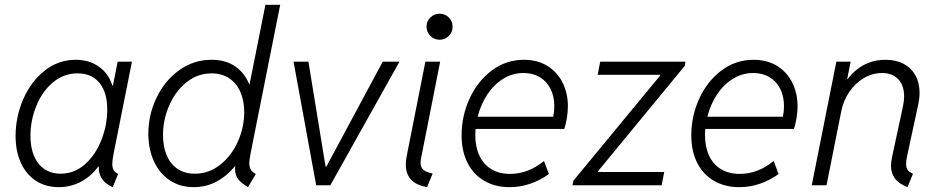

<svg xmlns="http://www.w3.org/2000/svg" viewBox="-20 -772 3908 800"><path d="M44.9 -205.1Q44.9 -285.6 76.9 -358.9Q108.9 -432.1 166 -477.5Q223.1 -522.9 295.4 -522.9Q352.1 -522.9 392.6 -493.9Q433.1 -464.8 447.8 -416H450.7L470.2 -515.1H529.8L453.1 -130.9Q447.8 -102.1 447.8 -89.4Q447.8 -73.7 453.4 -63.5Q459 -53.2 472.2 -47.4L449.7 7.8Q420.4 -4.4 405.3 -26.6Q390.1 -48.8 391.6 -78.1H389.6Q357.4 -35.2 315.4 -13.7Q273.4 7.8 225.1 7.8Q170.4 7.8 129.6 -18.8Q88.9 -45.4 66.9 -93.8Q44.9 -142.1 44.9 -205.1ZM426.8 -315.4Q426.8 -387.2 394.3 -426.8Q361.8 -466.3 303.7 -466.3Q245.6 -466.3 200.9 -429Q156.2 -391.6 131.6 -331.3Q106.9 -271 106.9 -205.6Q106.9 -157.7 121.8 -122.3Q136.7 -86.9 165 -67.6Q193.4 -48.3 232.4 -48.3Q290 -48.3 334.2 -87.6Q378.4 -127 402.6 -189Q426.8 -251 426.8 -315.4Z M959.5 -69.3Q959.5 -77.1 960 -81.1Q926.3 -39.1 882.6 -15.6Q838.9 7.8 787.1 7.8Q730 7.8 687.3 -20.8Q644.5 -49.3 621.3 -100.1Q598.1 -150.9 598.1 -214.8Q598.1 -293.5 632.1 -364.5Q666 -435.5 726.3 -479.2Q786.6 -522.9 861.3 -522.9Q919.9 -522.9 959.7 -495.6Q999.5 -468.3 1019.5 -418.9L1085.9 -752H1147.5L1023.9 -131.8Q1018.6 -104 1018.6 -91.8Q1018.6 -76.7 1024.7 -65.7Q1030.8 -54.7 1045.9 -46.9L1013.2 7.8Q983.9 -10.3 971.7 -26.4Q959.5 -42.5 959.5 -69.3ZM997.6 -304.7Q997.6 -353 981.2 -389.6Q964.8 -426.3 934.3 -446.3Q903.8 -466.3 861.8 -466.3Q803.2 -466.3 756.8 -429Q710.4 -391.6 684.8 -332Q659.2 -272.5 659.2 -209Q659.2 -161.1 674.6 -124.8Q689.9 -88.4 719.7 -68.4Q749.5 -48.3 792 -48.3Q850.6 -48.3 897.7 -85.7Q944.8 -123 971.2 -182.4Q997.6 -241.7 997.6 -304.7Z M1203.1 -515.1H1265.1L1336.4 -78.6H1340.3L1574.7 -515.1H1644.5L1356.4 0H1297.4Z M1670.9 -85.4Q1670.9 -106 1676.3 -130.4L1752.4 -515.1H1814L1734.4 -112.3Q1732.4 -103 1732.4 -94.2Q1732.4 -79.1 1739 -70.3Q1745.6 -61.5 1755.9 -57.1Q1766.1 -52.7 1782.7 -48.8L1759.3 7.8Q1711.4 -1.5 1691.2 -25.1Q1670.9 -48.8 1670.9 -85.4ZM1757.3 -660.6Q1757.3 -683.6 1773.2 -699.2Q1789.1 -714.8 1811.5 -714.8Q1834.5 -714.8 1850.1 -699.2Q1865.7 -683.6 1865.7 -660.6Q1865.7 -638.2 1850.1 -622.3Q1834.5 -606.4 1811.5 -606.4Q1789.1 -606.4 1773.2 -622.3Q1757.3 -638.2 1757.3 -660.6Z M1903.3 -208Q1903.3 -288.6 1936.5 -361.1Q1969.7 -433.6 2029.1 -478.3Q2088.4 -522.9 2163.1 -522.9Q2219.7 -522.9 2261.2 -497.1Q2302.7 -471.2 2324.5 -427Q2346.2 -382.8 2346.2 -329.1Q2346.2 -305.7 2341.6 -278.1Q2336.9 -250.5 2331.1 -234.9H1961.4Q1960.4 -218.3 1960.4 -209.5Q1960.4 -160.6 1977.3 -124Q1994.1 -87.4 2026.9 -67.4Q2059.6 -47.4 2105.5 -47.4Q2180.7 -47.4 2246.6 -101.1L2267.1 -46.9Q2232.9 -22 2191.2 -7.1Q2149.4 7.8 2103 7.8Q2043 7.8 1997.8 -18.6Q1952.6 -44.9 1928 -93.5Q1903.3 -142.1 1903.3 -208ZM2285.2 -285.6Q2289.6 -309.1 2289.6 -330.1Q2289.6 -370.6 2273.9 -401.9Q2258.3 -433.1 2229.2 -450.4Q2200.2 -467.8 2161.1 -467.8Q2114.7 -467.8 2075.7 -443.1Q2036.6 -418.5 2009.8 -377.2Q1982.9 -335.9 1970.2 -285.6Z M2369.1 -19 2730.5 -457V-460.4H2470.2L2481 -515.1H2835.9L2833.5 -498L2471.7 -58.6V-55.2H2747.6L2736.8 0H2365.2Z M2860.4 -208Q2860.4 -288.6 2893.6 -361.1Q2926.8 -433.6 2986.1 -478.3Q3045.4 -522.9 3120.1 -522.9Q3176.8 -522.9 3218.3 -497.1Q3259.8 -471.2 3281.5 -427Q3303.2 -382.8 3303.2 -329.1Q3303.2 -305.7 3298.6 -278.1Q3293.9 -250.5 3288.1 -234.9H2918.5Q2917.5 -218.3 2917.5 -209.5Q2917.5 -160.6 2934.3 -124Q2951.2 -87.4 2983.9 -67.4Q3016.6 -47.4 3062.5 -47.4Q3137.7 -47.4 3203.6 -101.1L3224.1 -46.9Q3189.9 -22 3148.2 -7.1Q3106.4 7.8 3060.1 7.8Q3000 7.8 2954.8 -18.6Q2909.7 -44.9 2885 -93.5Q2860.4 -142.1 2860.4 -208ZM3242.2 -285.6Q3246.6 -309.1 3246.6 -330.1Q3246.6 -370.6 3231 -401.9Q3215.3 -433.1 3186.3 -450.4Q3157.2 -467.8 3118.2 -467.8Q3071.8 -467.8 3032.7 -443.1Q2993.7 -418.5 2966.8 -377.2Q2939.9 -335.9 2927.2 -285.6Z M3692.4 -81.1Q3692.4 -96.2 3697.8 -122.1L3742.7 -330.6Q3747.1 -352.1 3747.1 -370.6Q3747.1 -416 3722.7 -441.9Q3698.2 -467.8 3655.3 -467.8Q3614.7 -467.8 3579.1 -446.5Q3543.5 -425.3 3518.8 -389.2Q3494.1 -353 3485.4 -309.1L3423.8 0H3362.3L3464.8 -515.1H3524.4L3509.8 -441.9H3511.2Q3573.2 -522.9 3670.4 -522.9Q3713.4 -522.9 3745.4 -505.9Q3777.3 -488.8 3794.4 -457.8Q3811.5 -426.8 3811.5 -385.3Q3811.5 -362.3 3806.6 -339.4L3759.8 -122.6Q3755.4 -103 3755.4 -88.9Q3755.4 -73.2 3762 -63.7Q3768.6 -54.2 3784.2 -48.3L3761.2 7.8Q3723.6 -7.3 3708 -29.5Q3692.4 -51.8 3692.4 -81.1Z"/></svg>

Font: Reddit Sans Vanilla Light
Style: Italic
Weight: 300
Italic angle: -11.25°
Designer: Stephen Hutchings
Version: Version 1.013